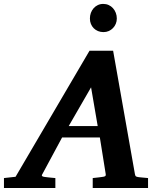

<svg xmlns="http://www.w3.org/2000/svg" viewBox="-73 -941 808 961"><path d="M382.8 -503.9 271 -310.1H416ZM391.1 0V-49.8Q398.9 -50.8 407 -51.5Q415 -52.2 421.9 -53.2Q429.7 -54.2 437 -55.2Q446.8 -56.2 452.1 -58.6Q457.5 -61 456.1 -69.8L426.8 -252.9H237.8L139.2 -69.8Q134.3 -62.5 138.2 -59.3Q142.1 -56.2 151.9 -55.2Q159.7 -54.2 168.5 -53.2Q175.8 -52.2 185.1 -51.5Q194.3 -50.8 204.1 -49.8V0H-53.2V-49.8L4.9 -56.2L375 -687H493.2L602.1 -70.8Q603.5 -61 607.2 -58.3Q610.8 -55.7 622.1 -54.2Q628.9 -53.7 636.7 -52.7Q643.6 -51.8 651.6 -51.3Q659.7 -50.8 668 -49.8V0ZM511.7 -848.1Q511.7 -834.5 506.6 -822Q501.5 -809.6 492.4 -800.3Q483.4 -791 471.2 -785.6Q459 -780.3 444.8 -780.3Q430.2 -780.3 417.7 -785.4Q405.3 -790.5 396.2 -799.6Q387.2 -808.6 382.1 -821Q377 -833.5 377 -848.1Q377 -863.3 381.8 -876.5Q386.7 -889.6 395.5 -899.7Q404.3 -909.7 416.5 -915.5Q428.7 -921.4 443.8 -921.4Q458.5 -921.4 470.9 -915.8Q483.4 -910.2 492.4 -900.1Q501.5 -890.1 506.6 -876.7Q511.7 -863.3 511.7 -848.1Z"/></svg>

Font: Charis SIL Am
Style: Bold Italic
Weight: 700
Italic angle: -11°
Foundry: SIL International
Version: Version 5.000